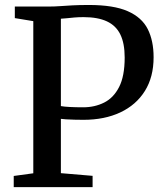

<svg xmlns="http://www.w3.org/2000/svg" viewBox="-20 -770 676 790"><path d="M117 -57V-683L41 -695.5V-743H175.5Q204.5 -743 228 -744.8Q251.5 -746.5 278.8 -748Q306 -749.5 346 -749.5Q447.5 -749.5 505.5 -724Q563.5 -698.5 587.8 -650.5Q612 -602.5 612 -534.5Q612 -453 576 -395.5Q540 -338 475 -307.5Q410 -277 323.5 -277Q307 -277 287 -277.5Q267 -278 251.2 -279Q235.5 -280 230.5 -281V-57.5L361 -46.5V0H36.5V-46ZM230.5 -333.5Q243.5 -331 267.2 -329.8Q291 -328.5 322.5 -328.5Q369.5 -328.5 408.2 -347.8Q447 -367 470 -411.8Q493 -456.5 493 -533.5Q493 -591.5 475.2 -628Q457.5 -664.5 420 -682Q382.5 -699.5 324 -699.5Q303 -699.5 286 -698Q269 -696.5 255.5 -695Q242 -693.5 230.5 -693Z"/></svg>

Font: Merriweather 36pt Medium
Style: Regular
Weight: 500
Version: Version 2.100